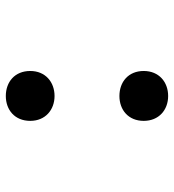

<svg xmlns="http://www.w3.org/2000/svg" viewBox="11 -594 598 660"><g transform="rotate(-90 310.0 -264.0)"><path d="M310 15C358 15 396 -16.5 396 -69C396 -122 358 -152.5 310 -152.5C262.5 -152.5 224.5 -122 224.5 -69C224.5 -16.5 262.5 15 310 15ZM224.5 -459C224.5 -407 262.5 -375.5 310 -375.5C358 -375.5 396 -407 396 -459C396 -512.5 358 -543 310 -543C262.5 -543 224.5 -512.5 224.5 -459Z"/></g></svg>

Font: Monaspace Argon Light
Style: Regular
Weight: 300
Designer: Riley Cran & the Lettermatic Team
Foundry: Lettermatic
Version: Version 1.000 (Monaspace Argon)